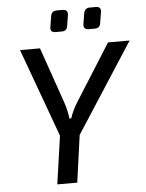

<svg xmlns="http://www.w3.org/2000/svg" viewBox="-59 -920 734 967"><g transform="rotate(-5 308.5 -436.5)"><path d="M281 -765H249Q222 -765 225 -790L234 -846Q238 -873 265 -873H294Q322 -873 319 -846L310 -791Q307 -765 281 -765ZM449 -765H416Q391 -765 392 -790L401 -846Q406 -873 432 -873H462Q490 -873 486 -846L477 -791Q474 -765 449 -765ZM325 -238 292 0H191L226 -243L63 -690H164L263 -405Q277 -361 281 -325H290Q303 -366 330 -408L508 -690H617Z"/></g></svg>

Font: Exo 2.0 Medium
Style: Italic
Weight: 500
Italic angle: -8°
Designer: Natanael Gama
Version: Version 1.001;PS 001.001;hotconv 1.0.70;makeotf.lib2.5.58329